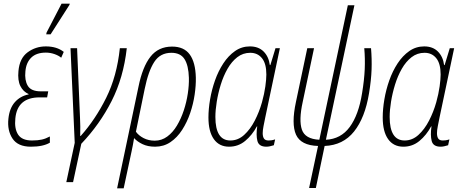

<svg xmlns="http://www.w3.org/2000/svg" viewBox="-20 -793 2545 1051"><path d="M149 10Q78 10 48.5 -34.5Q19 -79 26 -143Q32 -201 61.5 -234Q91 -267 136 -276L137 -278Q107 -291 91.5 -322Q76 -353 81 -404Q87 -474 131 -506.5Q175 -539 231 -539Q291 -539 329 -509L315 -477Q301 -489 278 -497Q255 -505 231 -505Q179 -505 151 -477.5Q123 -450 119 -402Q114 -354 132 -323.5Q150 -293 203 -293H244L238 -260H197Q75 -260 64 -145Q58 -89 79 -56.5Q100 -24 155 -24Q187 -24 209 -29Q231 -34 253 -46V-12Q216 10 149 10ZM233 -605 235 -615 317 -773H362L360 -766L257 -605Z M343 204 389 -11 366 -529H402L418 -147Q419 -129 419.5 -100Q420 -71 419 -49H422Q503 -140 561.5 -258Q620 -376 636 -529H674Q656 -368 591 -240Q526 -112 425 -6L380 204Z M738 -318Q760 -427 803.5 -482.5Q847 -538 922 -538Q987 -538 1018.5 -495Q1050 -452 1052 -368Q1053 -326 1045.5 -275Q1038 -224 1021 -174Q1004 -124 977 -82Q950 -40 913 -15Q876 10 829 10Q789 10 760 -4Q731 -18 714 -37Q711 -18 707.5 0Q704 18 700 37L657 238H621ZM827 -23Q865 -23 895.5 -45.5Q926 -68 948.5 -105.5Q971 -143 986 -188.5Q1001 -234 1008 -280.5Q1015 -327 1014 -367Q1012 -435 990 -469.5Q968 -504 918 -504Q857 -504 824.5 -454Q792 -404 772 -306L724 -72Q739 -51 766 -37Q793 -23 827 -23Z M1234 10Q1180 10 1150.5 -31.5Q1121 -73 1121 -150Q1121 -196 1130 -249Q1139 -302 1157 -353Q1175 -404 1202.5 -446Q1230 -488 1266.5 -513.5Q1303 -539 1348 -539Q1395 -539 1423 -511Q1451 -483 1457 -437H1460L1488 -529H1512L1432 -150Q1427 -125 1422.5 -102.5Q1418 -80 1418 -64Q1418 -45 1425 -34.5Q1432 -24 1450 -24Q1456 -24 1465 -25Q1474 -26 1486 -30L1479 2Q1455 10 1438 10Q1397 10 1389 -21.5Q1381 -53 1388 -101H1386Q1360 -53 1322 -21.5Q1284 10 1234 10ZM1241 -24Q1283 -24 1316.5 -54.5Q1350 -85 1374.5 -132.5Q1399 -180 1414 -233Q1427 -280 1432.5 -320Q1438 -360 1438 -385Q1438 -445 1414 -474.5Q1390 -504 1350 -504Q1310 -504 1279 -480Q1248 -456 1225.5 -416.5Q1203 -377 1188.5 -330Q1174 -283 1166.5 -236.5Q1159 -190 1159 -153Q1159 -24 1241 -24Z M1672 236 1721 6Q1627 3 1600.5 -55.5Q1574 -114 1600 -235L1662 -529H1699L1637 -235Q1615 -135 1632.5 -83.5Q1650 -32 1728 -28L1884 -764H1920L1764 -28Q1846 -32 1894.5 -98Q1943 -164 1962 -283Q1974 -356 1976.5 -414Q1979 -472 1974 -529H2011Q2016 -470 2014 -412.5Q2012 -355 2000 -282Q1978 -148 1918 -73Q1858 2 1757 6L1709 236Z M2188 10Q2134 10 2104.5 -31.5Q2075 -73 2075 -150Q2075 -196 2084 -249Q2093 -302 2111 -353Q2129 -404 2156.5 -446Q2184 -488 2220.5 -513.5Q2257 -539 2302 -539Q2349 -539 2377 -511Q2405 -483 2411 -437H2414L2442 -529H2466L2386 -150Q2381 -125 2376.5 -102.5Q2372 -80 2372 -64Q2372 -45 2379 -34.5Q2386 -24 2404 -24Q2410 -24 2419 -25Q2428 -26 2440 -30L2433 2Q2409 10 2392 10Q2351 10 2343 -21.5Q2335 -53 2342 -101H2340Q2314 -53 2276 -21.5Q2238 10 2188 10ZM2195 -24Q2237 -24 2270.5 -54.5Q2304 -85 2328.5 -132.5Q2353 -180 2368 -233Q2381 -280 2386.5 -320Q2392 -360 2392 -385Q2392 -445 2368 -474.5Q2344 -504 2304 -504Q2264 -504 2233 -480Q2202 -456 2179.5 -416.5Q2157 -377 2142.5 -330Q2128 -283 2120.5 -236.5Q2113 -190 2113 -153Q2113 -24 2195 -24Z"/></svg>

Font: Noto Sans Condensed ExtraLight
Style: Italic
Weight: 200
Width: 3
Italic angle: -12°
Designer: Monotype Design Team
Foundry: Monotype Imaging Inc.
Version: Version 2.013; ttfautohint (v1.8.4.7-5d5b)